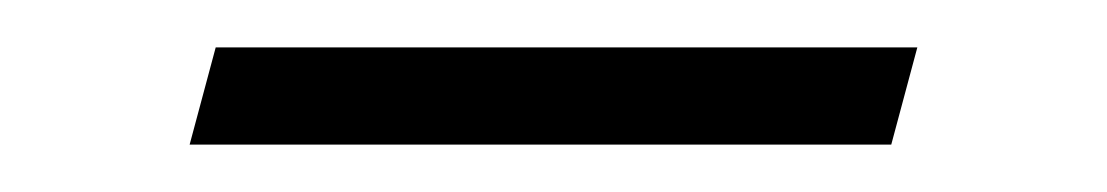

<svg xmlns="http://www.w3.org/2000/svg" viewBox="-20 -421 467 81"><path d="M356 -360 367 -401H71L60 -360Z"/></svg>

Font: Space Cowgirl
Style: Regular
Weight: 400
Designer: Valery Marier
Foundry: Valery Marier
Version: Version 1.000;hotconv 1.0.109;makeotfexe 2.5.65596